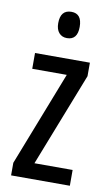

<svg xmlns="http://www.w3.org/2000/svg" viewBox="-85 -783 473 827"><g transform="rotate(10 151.5 -369.5)"><path d="M282 0H25V-55L186 -468H35V-537H275V-478L115 -69H282ZM159 -739Q205 -739 205 -681Q205 -624 159 -624Q137 -624 124 -639Q111 -654 111 -681Q111 -739 159 -739Z"/></g></svg>

Font: Noto Sans Thai ExtCond
Style: Regular
Weight: 400
Width: 2
Designer: Monotype Design Team
Foundry: Monotype Imaging Inc.
Version: Version 2.002; ttfautohint (v1.8.4.7-5d5b)